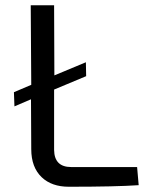

<svg xmlns="http://www.w3.org/2000/svg" viewBox="-20 -710 548 731"><path d="M508 -5Q422 1 242 1Q177 1 139 -35Q99 -73 99 -142L98 -332L35 -305L33 -359L99 -387L97 -690H186L187 -423L307 -473L308 -420L186 -369V-139Q187 -74 251 -74H502Z"/></svg>

Font: Taylor Sans
Style: Regular
Weight: 400
Italic angle: -8°
Designer: Natanael Gama
Version: Version 1.001 September 8, 2015